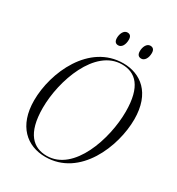

<svg xmlns="http://www.w3.org/2000/svg" viewBox="-211 -1033 1086 1176"><g transform="rotate(30 332.0 -445.0)"><path d="M496 -804C519 -804 536 -830 536 -866C536 -891 524 -901 506 -901C480 -901 466 -869 466 -840C466 -814 478 -804 496 -804ZM333 -804C357 -804 373 -830 373 -866C373 -891 362 -901 344 -901C318 -901 304 -869 304 -840C304 -814 316 -804 333 -804ZM288 11C532 11 646 -269 646 -461C646 -647 539 -725 417 -725C177 -725 56 -453 56 -255C56 -76 157 11 288 11ZM292 1C198 1 125 -60 125 -242C125 -435 223 -715 413 -715C509 -715 577 -653 577 -475C577 -283 484 1 292 1Z"/></g></svg>

Font: Noto Serif Display SemiCondensed Light
Style: Italic
Weight: 300
Width: 4
Italic angle: -12°
Designer: Monotype Design Team
Foundry: Monotype Imaging Inc.
Version: Version 2.009